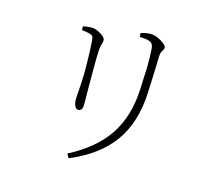

<svg xmlns="http://www.w3.org/2000/svg" viewBox="-109 -875 1218 1066"><g transform="rotate(15 500.0 -341.5)"><path d="M700.2 -414.1Q692.4 -242.2 612.1 -129.6Q531.7 -17.1 369.1 50.8L355 27.8Q502.9 -49.3 574.2 -155.8Q645.5 -262.2 653.8 -418Q657.7 -490.7 659.2 -544.9Q660.6 -599.1 657.2 -653.8Q656.2 -665 652.8 -675.5Q649.4 -686 636.2 -692.9Q628.4 -696.8 612.3 -699.2Q596.2 -701.7 576.2 -703.1L575.2 -724.1Q606.4 -733.9 631.8 -733.9Q650.4 -733.9 672.1 -724.4Q693.8 -714.8 709.5 -702.6Q725.1 -690.4 725.1 -682.1Q725.1 -671.9 720.9 -665.5Q716.8 -659.2 712.6 -650.9Q708.5 -642.6 708 -626Q707 -596.2 705.8 -558.6Q704.6 -521 703.1 -482.9Q701.7 -444.8 700.2 -414.1ZM307.1 -646Q294.9 -650.4 283.4 -652.1Q272 -653.8 256.8 -655.8L255.9 -676.8Q269.5 -680.2 282.7 -681.6Q295.9 -683.1 305.2 -683.1Q321.8 -683.1 341.1 -674.6Q360.4 -666 373.8 -654.3Q387.2 -642.6 387.2 -631.8Q387.2 -620.1 382.8 -609.6Q378.4 -599.1 376 -573.2Q375 -560.1 374.5 -527.6Q374 -495.1 374 -453.9Q374 -412.6 374.3 -371.8Q374.5 -331.1 374.8 -301Q375 -271 375 -262.2Q375 -237.8 367.7 -230Q360.4 -222.2 352.1 -222.2Q338.4 -222.2 330.8 -237.5Q323.2 -252.9 323.2 -273.9Q323.2 -294.4 326.4 -330.6Q329.6 -366.7 331.1 -432.1Q331.5 -454.6 330.8 -489Q330.1 -523.4 328.9 -556.4Q327.6 -589.4 326.2 -606.9Q324.7 -626 322.3 -633.8Q319.8 -641.6 307.1 -646Z"/></g></svg>

Font: Source Han Serif CN ExtraLight
Style: Regular
Weight: 250
Designer: Ryoko NISHIZUKA  (kana & ideographs); Frank Grießhammer (Latin, Greek & Cyrillic); Wenlong ZHANG  (bopomofo); Sandoll Co
Foundry: Adobe Systems Incorporated
Version: Version 1.001;PS 1.001;hotconv 16.6.54;makeotf.lib2.5.65590